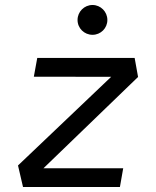

<svg xmlns="http://www.w3.org/2000/svg" viewBox="-20 -750 626 770"><path d="M533.7 -441.4 520 -517.6H129.4L115.7 -442.4L425.8 -441.9L52.2 -86.4L72.3 0H460.9L474.1 -75.2H154.3ZM351.1 -610.4C383.8 -610.4 410.6 -636.7 410.6 -669.9C410.6 -703.1 383.8 -730 351.1 -730C317.9 -730 291 -703.1 291 -669.9C291 -636.7 317.9 -610.4 351.1 -610.4Z"/></svg>

Font: Cascadia Code PL SemiLight
Style: Italic
Weight: 350
Italic angle: -10°
Monospace: yes
Designer: Aaron Bell
Foundry: Saja Typeworks
Version: Version 2404.023